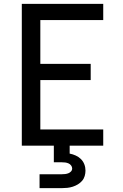

<svg xmlns="http://www.w3.org/2000/svg" viewBox="-20 -755 640 995"><path d="M93 0V-735H515V-651H189V-424H450V-340H189V-84H515V0ZM185 220V148H300Q309 148 317.5 147Q326 146 334 143Q342 140 348 133.5Q354 127 354 118Q354 110 348.5 102.5Q343 95 334.5 91.5Q326 88 317.5 87Q309 86 300 86H259V0H341V41Q357 44 372.5 51Q388 58 399.5 69.5Q411 81 417 96.5Q423 112 423 129Q423 143 419 157Q415 171 405.5 182Q396 193 383.5 200.5Q371 208 357 212.5Q343 217 328.5 218.5Q314 220 300 220Z"/></svg>

Font: Iosevka Fixed Curly Md Ex
Style: Regular
Weight: 500
Width: 7
Monospace: yes
Designer: Belleve Invis
Foundry: Belleve Invis
Version: Version 30.1.2